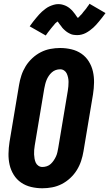

<svg xmlns="http://www.w3.org/2000/svg" viewBox="-20 -1000 585 1028"><path d="M207 8Q176 8 146.5 1Q117 -6 93 -22.5Q69 -39 53.5 -64Q38 -89 31.5 -117.5Q25 -146 25.5 -177Q26 -208 31 -240L82 -545Q86 -570 94.5 -596Q103 -622 117.5 -645.5Q132 -669 153 -688.5Q174 -708 198.5 -720.5Q223 -733 249.5 -738Q276 -743 302 -743Q333 -743 362.5 -736Q392 -729 416 -712.5Q440 -696 455.5 -671Q471 -646 477.5 -617.5Q484 -589 483.5 -558Q483 -527 478 -495L427 -190Q423 -165 414.5 -139Q406 -113 391.5 -89.5Q377 -66 356 -46.5Q335 -27 310.5 -14.5Q286 -2 259.5 3Q233 8 207 8ZM207 -106Q219 -106 231 -110Q243 -114 252 -122.5Q261 -131 268 -141.5Q275 -152 280 -163Q285 -174 287.5 -186Q290 -198 292 -209L343 -514Q345 -526 346 -538Q347 -550 347 -561.5Q347 -573 344.5 -584.5Q342 -596 337.5 -606Q333 -616 323.5 -622.5Q314 -629 302 -629Q290 -629 278.5 -625Q267 -621 257.5 -612.5Q248 -604 241 -593.5Q234 -583 229.5 -572Q225 -561 222 -549Q219 -537 217 -526L166 -221Q164 -209 163 -197Q162 -185 162.5 -173.5Q163 -162 165 -150.5Q167 -139 171.5 -129Q176 -119 185.5 -112.5Q195 -106 207 -106ZM225 -810 139 -859Q148 -872 157 -883.5Q166 -895 174 -904.5Q182 -914 189.5 -922.5Q197 -931 205 -938Q213 -945 223.5 -953Q234 -961 245 -966Q256 -971 268 -974.5Q280 -978 292 -978Q297 -978 301.5 -977.5Q306 -977 311 -976Q316 -975 320 -973.5Q324 -972 328.5 -970.5Q333 -969 337 -966.5Q341 -964 344.5 -962Q348 -960 351 -957.5Q354 -955 358 -951.5Q362 -948 365.5 -944.5Q369 -941 371.5 -937.5Q374 -934 376.5 -931Q379 -928 381.5 -925Q384 -922 386.5 -917.5Q389 -913 392.5 -909Q396 -905 398.5 -902Q401 -899 401 -897Q399 -897 396.5 -897.5Q394 -898 392 -898H389Q389 -899 392.5 -901Q396 -903 400 -906.5Q404 -910 405.5 -912Q407 -914 409 -916Q411 -918 413 -920Q415 -922 417.5 -924.5Q420 -927 421.5 -929.5Q423 -932 425.5 -935Q428 -938 430.5 -941Q433 -944 436 -947.5Q439 -951 442 -955Q445 -959 447.5 -963Q450 -967 453.5 -971Q457 -975 459 -980L545 -930Q536 -917 527 -906Q518 -895 510 -885Q502 -875 494.5 -867Q487 -859 479.5 -852Q472 -845 461 -837Q450 -829 439.5 -823.5Q429 -818 417 -815Q405 -812 393 -812Q388 -812 383.5 -812.5Q379 -813 374 -813.5Q369 -814 364.5 -815.5Q360 -817 356 -819Q352 -821 348 -823Q344 -825 340.5 -827.5Q337 -830 333.5 -832.5Q330 -835 326.5 -838.5Q323 -842 319.5 -845Q316 -848 313.5 -851.5Q311 -855 308.5 -858.5Q306 -862 303.5 -865Q301 -868 298 -872Q295 -876 292 -880.5Q289 -885 286 -887.5Q283 -890 284 -892H295Q296 -892 296 -891Q295 -890 292 -888Q289 -886 285 -882.5Q281 -879 279 -877.5Q277 -876 275 -874Q273 -872 271.5 -869.5Q270 -867 267.5 -864.5Q265 -862 263 -859.5Q261 -857 258.5 -854Q256 -851 253.5 -848Q251 -845 248.5 -841.5Q246 -838 243 -834.5Q240 -831 237 -827Q234 -823 231 -818.5Q228 -814 225 -810Z"/></svg>

Font: Iosevka Heavy
Style: Italic
Weight: 900
Italic angle: -9°
Monospace: yes
Designer: Belleve Invis
Foundry: Belleve Invis
Version: Version 32.5.0; ttfautohint (v1.8.4)